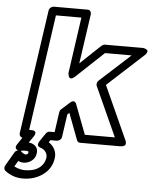

<svg xmlns="http://www.w3.org/2000/svg" viewBox="-129 -821 917 1141"><g transform="rotate(5 329.5 -250.5)"><path d="M-61 199.2 -13.2 117.2Q-6.3 105 7.8 102.1Q-17.6 91.8 -1 66.9L26.9 24.9Q17.1 22.9 12.5 15.4Q7.8 7.8 8.8 0L116.2 -742.2Q117.7 -752.9 126.7 -760Q135.7 -767.1 145 -767.1H347.2Q357.9 -767.1 363.5 -759.3Q369.1 -751.5 368.2 -742.2L325.2 -444.8L448.2 -561Q457.5 -568.8 467.8 -568.8H695.8Q697.8 -568.8 700.9 -568.1Q704.1 -567.4 710.9 -564.5Q717.8 -561.5 720.9 -557.4Q724.1 -553.2 721.4 -545.2Q718.8 -537.1 708 -526.9L494.1 -331.1L638.2 -13.2Q639.2 -11.7 640.1 -9Q641.1 -6.3 642.1 0.2Q643.1 6.8 641.4 11.7Q639.6 16.6 631.8 20.8Q624 24.9 610.8 24.9H372.1Q357.4 24.9 352.1 12.2L292 -147L280.8 -136.2L261.2 0Q259.8 10.7 250.5 17.8Q241.2 24.9 231.9 24.9H193.8L185.1 38.1Q209.5 53.2 221.4 77.6Q233.4 102.1 229 130.9Q220.2 192.4 169.4 229.2Q118.7 266.1 49.8 266.1Q-9.3 266.1 -56.2 230Q-63 224.6 -64 215.1Q-64.9 205.6 -61 199.2ZM-5.9 199.2Q28.3 215.8 57.1 215.8Q110.4 215.8 142.1 192.6Q173.8 169.4 179.2 130.9Q181.6 112.8 170.7 96.7Q159.7 80.6 138.2 74.2Q129.4 71.3 125.2 66.2Q121.1 61 122.3 55.2Q123.5 49.3 125 45.4Q126.5 41.5 128.9 38.1L163.1 -12.2Q172.4 -24.9 187 -24.9H214.8L231.9 -146Q234.4 -157.7 241.2 -163.1L289.1 -206.1Q297.4 -213.9 304.4 -216.3Q311.5 -218.8 315.7 -216.6Q319.8 -214.4 322.8 -210.9Q325.7 -207.5 327.1 -204.1L328.1 -201.2L395 -24.9H574.2L439.9 -320.8Q437 -328.1 439 -336.7Q440.9 -345.2 446.8 -351.1L630.9 -519H472.2L307.1 -363.8Q288.6 -348.1 279.5 -352.1Q270.5 -356 268.6 -368.2L266.1 -380.9L314 -716.8H162.1L63 -24.9H76.2Q88.9 -24.9 95.2 -21Q101.6 -17.1 101.6 -11.7Q101.6 -6.3 99.9 -1Q98.1 4.4 95.7 8.3L92.8 12.2L66.9 49.8Q92.3 52.2 107.9 67.4Q123.5 82.5 120.1 108.9Q117.2 137.2 95.2 154.5Q73.2 171.9 44.9 171.9Q29.8 171.9 14.2 165ZM23.9 103Q28.8 109.4 38.1 115.7Q47.4 122.1 51.8 122.1Q69.8 122.1 69.8 110.8V109.9Q70.3 107.9 70.3 106.2Q70.3 104.5 69.1 103Q67.9 101.6 64 100.8Q60.1 100.1 53.2 100.1Q37.1 100.1 23.9 103Z"/></g></svg>

Font: Trueno ExtraBold Outline
Style: Italic
Weight: 800
Width: 6
Designer: Julieta Ulanovsky
Foundry: Julieta Ulanovsky
Version: Version 3.001b | FøM Fix